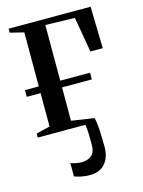

<svg xmlns="http://www.w3.org/2000/svg" viewBox="-111 -568 638 856"><g transform="rotate(-15 208.0 -140.0)"><path d="M197.5 222Q176.5 222 158 218.2Q139.5 214.5 125.5 209V147Q134.5 151.5 149.2 154.2Q164 157 176 157Q202 157 220.5 143.2Q239 129.5 239 90.5Q239 68 238.2 42Q237.5 16 234.5 0H14.5V-18.5L78 -34V-188H14V-219H78V-468.5L14.5 -484V-502.5H393L397.5 -310H340.5L312.5 -472.5L177 -476V-219H314.5V-188H177V-34L281.5 -18.5Q287 -0.5 289.2 35.5Q291.5 71.5 291.5 117Q291.5 150.5 279.8 174Q268 197.5 247.2 209.8Q226.5 222 197.5 222Z"/></g></svg>

Font: Merriweather 144pt
Style: Regular
Weight: 400
Version: Version 2.100